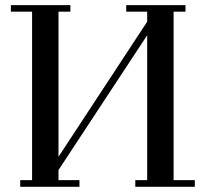

<svg xmlns="http://www.w3.org/2000/svg" viewBox="-20 -722 793 742"><path d="M22 -676.8V-702.1H252V-676.8H206.1V-116.2L548.8 -638.2V-676.8H467.8V-702.1H696.8V-676.8H650.9V-25.9H732.9V0H502.9V-25.9H548.8V-585.9L206.1 -64.9V-25.9H287.1V0H58.1V-25.9H104V-676.8Z"/></svg>

Font: Dehuti Alt
Style: Bold
Weight: 700
Version: Version 1.2